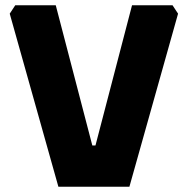

<svg xmlns="http://www.w3.org/2000/svg" viewBox="-20 -710 714 730"><path d="M17 -658 38 -690H192L331 -157H343L482 -690H636L657 -658L472 0H202Z"/></svg>

Font: Oxanium ExtraLight ExtraBold
Style: Regular
Weight: 800
Version: Version 2.000